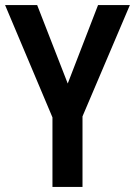

<svg xmlns="http://www.w3.org/2000/svg" viewBox="-20 -734 530 754"><path d="M246 -406 365 -714H490L304 -277V0H186V-273L0 -714H126Z"/></svg>

Font: Noto Sans Gujarati Condensed SemiBold
Style: Regular
Weight: 600
Width: 3
Designer: Jelle Bosma - Monotype Design Team, Universal Thirst
Foundry: Monotype Imaging Inc.
Version: Version 2.106; ttfautohint (v1.8.4.7-5d5b)